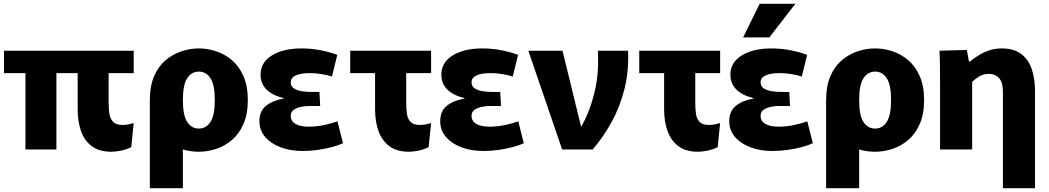

<svg xmlns="http://www.w3.org/2000/svg" viewBox="-20 -787 5524 1011"><path d="M277 0H114V-402H1V-520H684V-402H552V-245Q552 -212 556.5 -186Q561 -160 576.5 -144.5Q592 -129 626 -129Q651 -129 684 -139L671 -12Q644 1 616 6.5Q588 12 566 12Q502 12 463 -17.5Q424 -47 406.5 -97Q389 -147 389 -211V-402H277Z M769 204V-260Q769 -334 791.5 -386Q814 -438 852 -470Q890 -502 935.5 -517Q981 -532 1027 -532Q1073 -532 1118.5 -517Q1164 -502 1201.5 -470Q1239 -438 1262 -386Q1285 -334 1285 -260Q1285 -186 1262 -134Q1239 -82 1201.5 -50Q1164 -18 1118.5 -3Q1073 12 1027 12Q983 12 943 0V204ZM1027 -110Q1065 -110 1088 -144.5Q1111 -179 1111 -260Q1111 -341 1088 -375.5Q1065 -410 1027 -410Q989 -410 966 -375.5Q943 -341 943 -260Q943 -179 966 -144.5Q989 -110 1027 -110Z M1573 8Q1509 8 1457.5 -11.5Q1406 -31 1376 -66Q1346 -101 1346 -149Q1346 -202 1381 -230Q1416 -258 1474 -268V-270Q1352 -301 1352 -394Q1352 -458 1411.5 -495Q1471 -532 1568 -532Q1623 -532 1673 -521.5Q1723 -511 1756 -498L1728 -384Q1704 -392 1672.5 -397Q1641 -402 1611 -402Q1564 -402 1537.5 -390Q1511 -378 1511 -354Q1511 -332 1528.5 -321Q1546 -310 1570.5 -306.5Q1595 -303 1614 -303H1662L1666 -229H1609Q1588 -229 1565.5 -224.5Q1543 -220 1527 -209Q1511 -198 1511 -177Q1511 -149 1536 -134.5Q1561 -120 1606 -120Q1647 -120 1688.5 -129Q1730 -138 1757 -148L1786 -33Q1766 -23 1731.5 -13.5Q1697 -4 1656 2Q1615 8 1573 8Z M2133 12Q2069 12 2030 -17.5Q1991 -47 1973 -97Q1955 -147 1955 -211V-402H1824V-520H2250V-402H2119V-245Q2119 -212 2123 -186Q2127 -160 2142.5 -144.5Q2158 -129 2192 -129Q2217 -129 2250 -139L2237 -12Q2210 1 2182 6.5Q2154 12 2133 12Z M2525 8Q2461 8 2409.5 -11.5Q2358 -31 2328 -66Q2298 -101 2298 -149Q2298 -202 2333 -230Q2368 -258 2426 -268V-270Q2304 -301 2304 -394Q2304 -458 2363.5 -495Q2423 -532 2520 -532Q2575 -532 2625 -521.5Q2675 -511 2708 -498L2680 -384Q2656 -392 2624.5 -397Q2593 -402 2563 -402Q2516 -402 2489.5 -390Q2463 -378 2463 -354Q2463 -332 2480.5 -321Q2498 -310 2522.5 -306.5Q2547 -303 2566 -303H2614L2618 -229H2561Q2540 -229 2517.5 -224.5Q2495 -220 2479 -209Q2463 -198 2463 -177Q2463 -149 2488 -134.5Q2513 -120 2558 -120Q2599 -120 2640.5 -129Q2682 -138 2709 -148L2738 -33Q2718 -23 2683.5 -13.5Q2649 -4 2608 2Q2567 8 2525 8Z M2762 -520H2942L3040 -119Q3084 -195 3109.5 -296.5Q3135 -398 3128 -520H3287Q3292 -412 3268 -317.5Q3244 -223 3200 -143.5Q3156 -64 3101 0H2940Z M3655 12Q3591 12 3552 -17.5Q3513 -47 3495 -97Q3477 -147 3477 -211V-402H3346V-520H3772V-402H3641V-245Q3641 -212 3645 -186Q3649 -160 3664.5 -144.5Q3680 -129 3714 -129Q3739 -129 3772 -139L3759 -12Q3732 1 3704 6.5Q3676 12 3655 12Z M4047 8Q3983 8 3931.5 -11.5Q3880 -31 3850 -66Q3820 -101 3820 -149Q3820 -202 3855 -230Q3890 -258 3948 -268V-270Q3826 -301 3826 -394Q3826 -458 3885.5 -495Q3945 -532 4042 -532Q4097 -532 4147 -521.5Q4197 -511 4230 -498L4202 -384Q4178 -392 4146.5 -397Q4115 -402 4085 -402Q4038 -402 4011.5 -390Q3985 -378 3985 -354Q3985 -332 4002.5 -321Q4020 -310 4044.5 -306.5Q4069 -303 4088 -303H4136L4140 -229H4083Q4062 -229 4039.5 -224.5Q4017 -220 4001 -209Q3985 -198 3985 -177Q3985 -149 4010 -134.5Q4035 -120 4080 -120Q4121 -120 4162.5 -129Q4204 -138 4231 -148L4260 -33Q4240 -23 4205.5 -13.5Q4171 -4 4130 2Q4089 8 4047 8ZM3893 -590 3980 -767H4168L4031 -590Z M4330 204V-260Q4330 -334 4352.5 -386Q4375 -438 4413 -470Q4451 -502 4496.5 -517Q4542 -532 4588 -532Q4634 -532 4679.5 -517Q4725 -502 4762.5 -470Q4800 -438 4823 -386Q4846 -334 4846 -260Q4846 -186 4823 -134Q4800 -82 4762.5 -50Q4725 -18 4679.5 -3Q4634 12 4588 12Q4544 12 4504 0V204ZM4588 -110Q4626 -110 4649 -144.5Q4672 -179 4672 -260Q4672 -341 4649 -375.5Q4626 -410 4588 -410Q4550 -410 4527 -375.5Q4504 -341 4504 -260Q4504 -179 4527 -144.5Q4550 -110 4588 -110Z M4930 -348Q4930 -397 4929.5 -440Q4929 -483 4927 -520L5071 -524L5082 -463H5087Q5103 -476 5128 -492.5Q5153 -509 5185 -520.5Q5217 -532 5255 -532Q5319 -532 5357.5 -502.5Q5396 -473 5413 -422.5Q5430 -372 5430 -309V204H5261V-305Q5261 -353 5241 -375.5Q5221 -398 5188 -398Q5158 -398 5136 -384.5Q5114 -371 5099 -356V0H4930Z"/></svg>

Font: Murecho
Style: Bold
Weight: 700
Designer: Neil Summerour
Foundry: Positype
Version: Version 1.010; ttfautohint (v1.8.3)